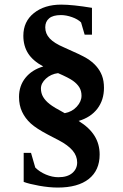

<svg xmlns="http://www.w3.org/2000/svg" viewBox="-20 -699 540 843"><path d="M417.5 -20.5Q417.5 48.8 369.9 86.7Q322.3 124.5 233.4 124.5Q196.3 124.5 151.6 116.5Q106.9 108.4 84 99.6V-27.8H116.2L134.8 36.6Q153.8 55.7 181.6 67.4Q209.5 79.1 236.3 79.1Q275.9 79.1 297.4 60.8Q318.8 42.5 318.8 14.2Q318.8 -14.6 298.6 -38.3Q278.3 -62 238.3 -83L191.4 -107.4Q139.2 -134.8 114.7 -157.2Q90.3 -179.7 76.9 -208.3Q63.5 -236.8 63.5 -273.4Q63.5 -322.3 91.8 -357.4Q120.1 -392.6 169.9 -407.2Q124 -432.1 103.3 -464.8Q82.5 -497.6 82.5 -542Q82.5 -604.5 128.9 -641.6Q175.3 -678.7 248.5 -678.7Q298.8 -678.7 383.8 -664.6V-546.9H351.6L335.9 -600.6Q321.8 -614.7 296.1 -623.8Q270.5 -632.8 247.6 -632.8Q212.4 -632.8 195.6 -618.4Q178.7 -604 178.7 -579.1Q178.7 -551.3 198.2 -530.3Q217.8 -509.3 260.3 -491.2Q337.4 -457.5 361.6 -442.6Q385.7 -427.7 402.3 -408.9Q418.9 -390.1 427.7 -367.2Q436.5 -344.2 436.5 -313.5Q436.5 -259.8 407.5 -221.7Q378.4 -183.6 325.2 -168Q372.6 -138.7 395 -102.5Q417.5 -66.4 417.5 -20.5ZM337.9 -278.8Q337.9 -299.8 328.4 -315.4Q318.8 -331.1 300.5 -344.2Q282.2 -357.4 234.9 -377.9Q203.6 -374 181.6 -353.8Q159.7 -333.5 159.7 -310.5Q159.7 -290 169.4 -273.4Q179.2 -256.8 197.8 -242.2Q216.3 -227.5 264.2 -202.1Q296.4 -208 317.1 -230.7Q337.9 -253.4 337.9 -278.8Z"/></svg>

Font: Tinos
Style: Bold
Weight: 700
Designer: Steve Matteson
Foundry: Monotype Imaging Inc.
Version: Version 1.23